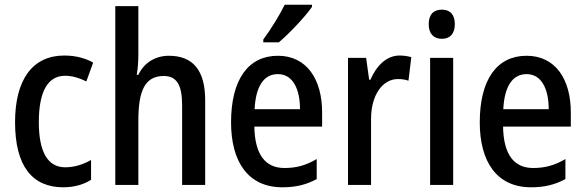

<svg xmlns="http://www.w3.org/2000/svg" viewBox="-20 -786 2487 816"><path d="M249 10C293 10 335 -1 367 -22V-106C333 -87 297 -75 257 -75C183 -75 145 -140 145 -267C145 -397 183 -464 257 -464C286 -464 317 -455 347 -440L376 -520C344 -538 303 -550 253 -550C118 -550 44 -447 44 -267C44 -80 117 10 249 10Z M568 -558V-760H470V0H568V-273C568 -401 596 -463 676 -463C731 -463 754 -425 754 -339V0H852V-360C852 -486 801 -549 698 -549C642 -549 593 -521 568 -468H561C566 -493 568 -525 568 -558Z M1306 -757V-766H1190C1168 -721 1134 -666 1099 -618V-606H1165C1209 -643 1279 -717 1306 -757ZM1161 -549C1035 -549 962 -448 962 -266C962 -99 1034 10 1180 10C1237 10 1282 -1 1326 -25V-110C1280 -83 1239 -72 1189 -72C1106 -72 1063 -131 1061 -248H1349V-308C1349 -450 1283 -549 1161 -549ZM1161 -471C1225 -471 1255 -407 1255 -322H1062C1067 -422 1103 -471 1161 -471Z M1678 -550C1622 -550 1580 -506 1554 -447H1549L1536 -540H1459V0H1557V-281C1557 -382 1606 -450 1671 -450C1687 -450 1703 -448 1716 -443L1728 -543C1712 -548 1694 -550 1678 -550Z M1858 -745C1823 -745 1802 -725 1802 -683C1802 -642 1824 -621 1858 -621C1892 -621 1913 -642 1913 -683C1913 -724 1893 -745 1858 -745ZM1906 -540H1808V0H1906Z M2218 -549C2092 -549 2019 -448 2019 -266C2019 -99 2091 10 2237 10C2294 10 2339 -1 2383 -25V-110C2337 -83 2296 -72 2246 -72C2163 -72 2120 -131 2118 -248H2406V-308C2406 -450 2340 -549 2218 -549ZM2218 -471C2282 -471 2312 -407 2312 -322H2119C2124 -422 2160 -471 2218 -471Z"/></svg>

Font: Noto Sans Thai Cond Med
Style: Regular
Weight: 500
Width: 3
Designer: Monotype Design Team
Foundry: Monotype Imaging Inc.
Version: Version 2.002